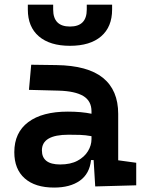

<svg xmlns="http://www.w3.org/2000/svg" viewBox="-20 -803 626 832"><path d="M392.6 4.9 385.7 -109.4H374.5Q368.2 -49.8 325.9 -20Q283.7 9.8 214.4 9.8Q132.3 9.8 87.2 -30Q42 -69.8 42 -143.6Q42 -228.5 102.5 -273.9Q163.1 -319.3 273.9 -319.3Q333 -319.3 376.5 -310.1V-320.3Q376.5 -365.7 340.8 -387Q305.2 -408.2 234.4 -410.2L105.5 -413.6L115.2 -522.5L224.6 -521Q360.4 -519 426.3 -465.6Q492.2 -412.1 492.2 -309.6V-108.4L570.3 -97.7V0ZM376.5 -212.9Q350.1 -217.8 326.4 -218.5Q302.7 -219.2 276.9 -219.2Q161.6 -219.2 161.6 -151.4Q161.6 -90.3 240.7 -90.3Q286.1 -90.3 316.2 -106.7Q346.2 -123 361.3 -148.2Q376.5 -173.3 376.5 -200.2ZM283.2 -604.5Q196.3 -604.5 148.4 -645.5Q100.6 -686.5 100.6 -761.7V-782.7H210.4V-761.7Q210.4 -688 283.2 -688Q356 -688 356 -761.7V-782.7H465.8V-761.7Q465.8 -686.5 418.2 -645.5Q370.6 -604.5 283.2 -604.5Z"/></svg>

Font: Cascadia Mono NF SemiBold
Style: Regular
Weight: 600
Monospace: yes
Designer: Aaron Bell
Foundry: Saja Typeworks
Version: Version 2404.023; ttfautohint (v1.8.4)